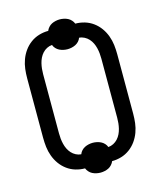

<svg xmlns="http://www.w3.org/2000/svg" viewBox="-123 -874 845 1013"><g transform="rotate(-15 300.0 -367.5)"><path d="M300 51Q289 51 277.5 48.5Q266 46 256 41Q246 36 238 27Q230 18 226 8Q200 8 175 0.5Q150 -7 129 -22.5Q108 -38 93 -59Q78 -80 69 -104.5Q60 -129 57 -154.5Q54 -180 54 -206V-529Q54 -555 57 -580.5Q60 -606 69 -630.5Q78 -655 93 -676Q108 -697 129 -712.5Q150 -728 175 -735.5Q200 -743 226 -743Q230 -753 238 -762Q246 -771 256 -776Q266 -781 277.5 -783.5Q289 -786 300 -786Q311 -786 322.5 -783.5Q334 -781 344 -776Q354 -771 362 -762Q370 -753 374 -743Q400 -743 425 -735.5Q450 -728 471 -712.5Q492 -697 507 -676Q522 -655 531 -630.5Q540 -606 543 -580.5Q546 -555 546 -529V-206Q546 -180 543 -154.5Q540 -129 531 -104.5Q522 -80 507 -59Q492 -38 471 -22.5Q450 -7 425 0.5Q400 8 374 8Q370 18 362 27Q354 36 344 41Q334 46 322.5 48.5Q311 51 300 51ZM374 -69Q389 -70 402.5 -77Q416 -84 426 -95Q436 -106 442.5 -119.5Q449 -133 452.5 -147.5Q456 -162 457.5 -176.5Q459 -191 459 -206V-529Q459 -544 457.5 -558.5Q456 -573 452.5 -587.5Q449 -602 442.5 -615.5Q436 -629 426 -640Q416 -651 402.5 -658Q389 -665 374 -666Q370 -655 362 -646.5Q354 -638 344 -633Q334 -628 322.5 -625.5Q311 -623 300 -623Q289 -623 277.5 -625.5Q266 -628 256 -633Q246 -638 238 -646.5Q230 -655 226 -666Q211 -665 197.5 -658Q184 -651 174 -640Q164 -629 157.5 -615.5Q151 -602 147.5 -587.5Q144 -573 142.5 -558.5Q141 -544 141 -529V-206Q141 -191 142.5 -176.5Q144 -162 147.5 -147.5Q151 -133 157.5 -119.5Q164 -106 174 -95Q184 -84 197.5 -77Q211 -70 226 -69Q230 -80 238 -88.5Q246 -97 256 -102Q266 -107 277.5 -109.5Q289 -112 300 -112Q311 -112 322.5 -109.5Q334 -107 344 -102Q354 -97 362 -88.5Q370 -80 374 -69Z"/></g></svg>

Font: Iosevka HT Medium Extended
Style: Regular
Weight: 500
Width: 7
Monospace: yes
Designer: Belleve Invis
Foundry: Belleve Invis
Version: Version 32.3.0; ttfautohint (v1.8.4)